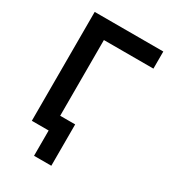

<svg xmlns="http://www.w3.org/2000/svg" viewBox="-212 -825 977 1098"><g transform="rotate(30 276.5 -276.0)"><path d="M193 167V0H89V-106H307V167ZM82 0V-719H535V-606H208V0Z"/></g></svg>

Font: Nunitoga
Style: Bold
Weight: 700
Designer: Vernon Adams
Foundry: Vernon Adams
Version: Version 1.0